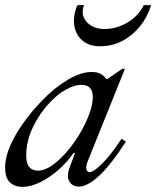

<svg xmlns="http://www.w3.org/2000/svg" viewBox="-23 -719 608 747"><path d="M63 8Q35 8 16 -9Q-3 -26 -3 -68Q-3 -107 16.5 -151.5Q36 -196 68.5 -241.5Q101 -287 141 -328Q188 -377 239.5 -408Q291 -439 334 -439Q356 -439 369.5 -431Q383 -423 391 -411H394L452 -451H463L318 -91Q310 -70 313.5 -59.5Q317 -49 325 -49Q336 -49 356 -65.5Q376 -82 400.5 -111.5Q425 -141 450 -179L467 -168Q405 -73 360.5 -33Q316 7 284 7Q259 7 247 -12.5Q235 -32 248 -68L269 -124H263Q240 -90 206.5 -60Q173 -30 135.5 -11Q98 8 63 8ZM124 -55Q150 -55 179 -75Q208 -95 236.5 -128Q265 -161 288 -200Q311 -239 324.5 -276Q338 -313 338 -341Q338 -365 327 -377Q316 -389 293 -389Q268 -389 234.5 -371Q201 -353 170 -319Q130 -277 104.5 -223Q79 -169 79 -114Q79 -82 91.5 -68.5Q104 -55 124 -55ZM366 -539Q324 -539 298 -561Q272 -583 266 -619.5Q260 -656 278 -699H304Q294 -674 302.5 -652.5Q311 -631 333 -618.5Q355 -606 383 -606Q416 -606 447 -618.5Q478 -631 501.5 -652.5Q525 -674 536 -699H565Q551 -653 521.5 -616.5Q492 -580 452.5 -559.5Q413 -539 366 -539Z"/></svg>

Font: Ibarra Real Nova Medium
Style: Italic
Weight: 500
Italic angle: -22°
Designer: Jose Maria Ribagorda & Octavio Pardo
Foundry: Octavio Pardo
Version: Version 2.000